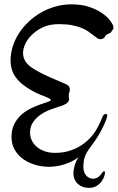

<svg xmlns="http://www.w3.org/2000/svg" viewBox="-20 -716 549 895"><path d="M394 159.7Q378.9 159.7 366 155Q353 150.4 343.3 141.6Q333.5 132.8 327.9 120.4Q322.3 107.9 322.3 91.8Q322.3 75.2 328.4 54.7Q334.5 34.2 346.2 17.1Q315.4 39.1 279.5 50.3Q243.7 61.5 207.5 61.5Q177.2 61.5 146.5 53Q115.7 44.4 90.6 27.3Q65.4 10.3 49.6 -16.1Q33.7 -42.5 33.7 -78.1Q33.7 -113.8 47.4 -139.4Q61 -165 81.3 -182.6Q101.6 -200.2 125.2 -211.4Q148.9 -222.7 169.2 -229.7Q189.5 -236.8 203.1 -241.2Q216.8 -245.6 216.8 -250Q216.8 -253.4 209.7 -257.1Q202.6 -260.7 191.2 -265.4Q179.7 -270 165 -275.9Q150.4 -281.7 135.3 -290Q110.8 -303.2 91.3 -317.9Q71.8 -332.5 57.9 -349.9Q43.9 -367.2 36.6 -387.9Q29.3 -408.7 29.3 -434.1Q29.3 -467.8 39.8 -500.5Q50.3 -533.2 69.3 -562.3Q88.4 -591.3 114.5 -615.7Q140.6 -640.1 172.1 -658Q203.6 -675.8 239.3 -685.8Q274.9 -695.8 312.5 -695.8Q360.8 -695.8 395.8 -683.8Q430.7 -671.9 454.1 -656Q477.5 -640.1 490.2 -624Q502.9 -607.9 506.3 -599.1Q508.3 -594.7 508.5 -591.6Q508.8 -588.4 508.8 -585.9Q508.8 -580.1 506.1 -577.6Q503.4 -575.2 499.5 -568.8Q496.6 -564 492.9 -562Q489.3 -560.1 485.1 -558.6Q481 -557.1 477.3 -554.9Q473.6 -552.7 471.2 -547.9Q463.4 -533.2 449.2 -533.2Q440.9 -533.2 433.1 -538.3Q425.3 -543.5 415.5 -551.3Q405.8 -559.1 392.8 -568.4Q379.9 -577.6 361.1 -585.4Q342.3 -593.3 316.4 -598.4Q290.5 -603.5 254.9 -603.5Q215.8 -603.5 186.3 -591.6Q156.7 -579.6 131.3 -556.2Q109.4 -535.6 98.4 -512.7Q87.4 -489.7 87.4 -468.3Q87.4 -443.4 103.5 -422.9Q115.2 -408.2 138.4 -394Q161.6 -379.9 188.2 -367.2Q214.8 -354.5 240.5 -344Q266.1 -333.5 282.2 -326.2Q296.4 -319.8 301 -313.5Q305.7 -307.1 305.7 -300.3Q305.7 -293 303 -284.9Q300.3 -276.9 300.3 -268.6Q300.3 -264.6 301.3 -261.2Q302.2 -257.8 302.2 -254.4Q302.2 -246.6 297.6 -241Q293 -235.4 285.4 -231Q277.8 -226.6 268.1 -223.1Q258.3 -219.7 248.5 -216.8Q234.4 -212.4 212.4 -204.1Q190.4 -195.8 169.9 -181.9Q149.4 -168 134.8 -147.5Q120.1 -127 120.1 -97.7Q120.1 -78.1 128.4 -61Q136.7 -43.9 152.1 -31Q167.5 -18.1 189 -10.7Q210.4 -3.4 236.3 -3.4Q295.4 -3.4 343.3 -29.3Q391.1 -55.2 421.9 -100.1Q428.7 -109.9 438.2 -128.2Q447.8 -146.5 458.5 -172.9Q460.9 -178.7 464.8 -181.9Q468.8 -185.1 472.7 -185.1Q475.6 -185.1 477.8 -182.9Q480 -180.7 480 -176.8Q480 -172.9 475.6 -160.4Q471.2 -147.9 463.4 -131.1Q455.6 -114.3 444.6 -94.7Q433.6 -75.2 420.9 -57.1Q409.2 -40.5 399.7 -27.8Q390.1 -15.1 383.1 -2.4Q376 10.3 372.3 25.1Q368.7 40 368.7 61.5Q368.7 76.7 372.8 87.2Q377 97.7 383.5 104.2Q390.1 110.8 398.2 114Q406.2 117.2 413.6 117.2Q422.4 117.2 429 114.3Q435.5 111.3 441.2 106.7Q446.8 102.1 450.9 96.7Q455.1 91.3 459 85.9Q461.9 82.5 464.8 82.5Q469.7 82.5 469.7 89.4Q469.7 92.3 466.6 103.8Q463.4 115.2 454.8 127.7Q446.3 140.1 431.6 149.9Q417 159.7 394 159.7Z"/></svg>

Font: Engagement
Style: Regular
Weight: 400
Designer: Astigmatic (AOETI)
Foundry: Astigmatic (AOETI)
Version: Version 1.000